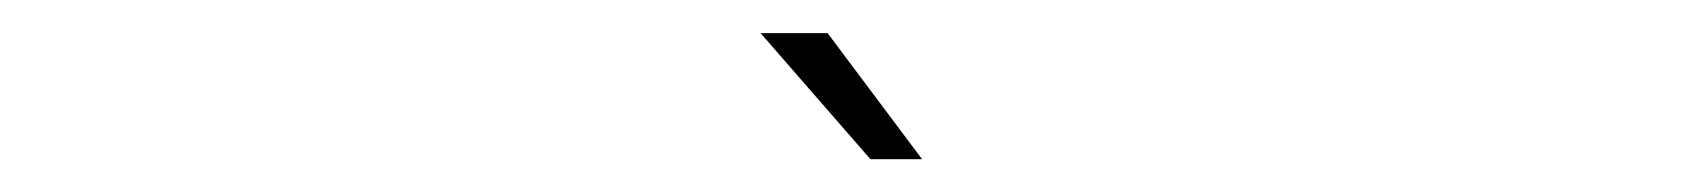

<svg xmlns="http://www.w3.org/2000/svg" viewBox="-20 -687 1017 116"><path d="M480 -667 537.1 -590.8H505.9L439.5 -667Z"/></svg>

Font: BabelStone Maritime
Style: Regular
Weight: 400
Designer: Andrew West
Foundry: BabelStone
Version: Version 0.001;February 23, 2018